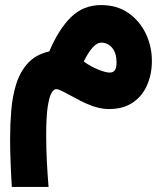

<svg xmlns="http://www.w3.org/2000/svg" viewBox="-20 -421 641 761"><path d="M26.9 319.8Q23.9 272.5 22 222.7Q20 172.9 20 128.4Q20 71.8 24.7 15.9Q29.3 -40 44.4 -88.4Q59.6 -136.7 90.8 -170.9Q122.1 -205.1 175.3 -217.3Q212.4 -304.7 261.2 -352.8Q310.1 -400.9 380.9 -400.9Q443.4 -400.9 488.3 -369.9Q533.2 -338.9 557.6 -288.3Q582 -237.8 582 -179.2Q582 -127.4 563.2 -84Q544.4 -40.5 506.6 -14.6Q468.8 11.2 411.6 11.2Q369.6 11.2 319.3 -11.7Q303.7 -18.6 279.3 -32Q254.9 -45.4 232.9 -56.6Q210.9 -67.9 203.1 -67.9Q192.9 -67.9 183.8 -52Q174.8 -36.1 168.9 3.4Q163.1 43 163.1 114.7Q163.1 172.4 165.8 221.9Q168.5 271.5 172.4 319.8ZM312 -177.2Q340.3 -156.7 369.9 -145Q399.4 -133.3 415 -133.3Q427.7 -133.3 434.8 -142.1Q441.9 -150.9 441.9 -173.3Q441.9 -210.9 424.6 -231.4Q407.2 -252 380.9 -252Q364.3 -252 346.9 -232.4Q329.6 -212.9 312 -177.2Z"/></svg>

Font: Vazir Black FD-WOL-UI
Style: Black-FD-WOL-UI
Weight: 900
Designer: Saber Rastikerdar
Foundry: Saber Rastikerdar
Version: Version 30.0.0